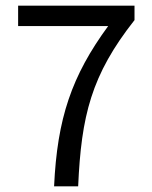

<svg xmlns="http://www.w3.org/2000/svg" viewBox="-20 -658 537 678"><path d="M171 0H256C267 -249 302 -393 455 -587V-638H44V-566H362C233 -390 182 -240 171 0Z"/></svg>

Font: SSansPro
Style: Regular
Weight: 400
Designer: Paul D. Hunt
Foundry: Adobe Systems Incorporated
Version: Version 3.006;hotconv 1.0.111;makeotfexe 2.5.65597